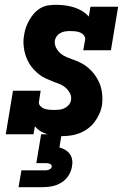

<svg xmlns="http://www.w3.org/2000/svg" viewBox="-20 -558 540 798"><path d="M234 8Q203 8 173 -1.5Q143 -11 125 -33L119 0H4L34 -181H149L142 -136Q140 -126 147 -118Q154 -110 163.5 -106.5Q173 -103 183.5 -102Q194 -101 205 -101Q215 -101 226 -102Q237 -103 247.5 -108Q258 -113 265.5 -121.5Q273 -130 275 -141Q278 -157 270.5 -171Q263 -185 251.5 -194.5Q240 -204 225.5 -209.5Q211 -215 197 -220.5Q183 -226 169 -232.5Q155 -239 143.5 -248Q132 -257 121.5 -268Q111 -279 103 -292Q95 -305 89.5 -319Q84 -333 81 -348.5Q78 -364 77.5 -379.5Q77 -395 80 -411Q82 -427 87.5 -443Q93 -459 101.5 -474Q110 -489 121.5 -502Q133 -515 148 -524Q163 -533 179.5 -535.5Q196 -538 212 -538Q232 -538 251 -535.5Q270 -533 287.5 -527.5Q305 -522 321 -512.5Q337 -503 349 -489L356 -530H471L441 -349H326L334 -394Q335 -404 328 -412Q321 -420 311.5 -423.5Q302 -427 292 -428Q282 -429 271 -429Q261 -429 251 -427.5Q241 -426 232 -421.5Q223 -417 216.5 -408.5Q210 -400 208 -390Q206 -374 213 -360Q220 -346 231 -336.5Q242 -327 256 -321Q270 -315 284.5 -310Q299 -305 312.5 -298.5Q326 -292 338 -283Q350 -274 360.5 -263Q371 -252 379 -239.5Q387 -227 393 -213.5Q399 -200 402 -184.5Q405 -169 405.5 -153.5Q406 -138 404 -122Q401 -103 393 -85Q385 -67 373 -51Q361 -35 344.5 -23Q328 -11 309.5 -4Q291 3 272 5.5Q253 8 234 8ZM57 220 69 150H169Q177 150 185 146.5Q193 143 195 135Q196 127 188.5 123.5Q181 120 174 120H131L151 0H236L227 55Q240 58 251.5 65Q263 72 270.5 82.5Q278 93 280 107Q282 121 279 135Q276 154 264.5 172Q253 190 235 201Q217 212 197 216Q177 220 157 220Z"/></svg>

Font: Iosevka Slab Heavy Oblique
Style: Regular
Weight: 900
Italic angle: -9°
Monospace: yes
Designer: Belleve Invis
Foundry: Belleve Invis
Version: Version 11.1.1; ttfautohint (v1.8.3)